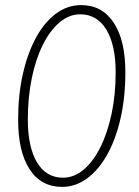

<svg xmlns="http://www.w3.org/2000/svg" viewBox="-20 -726 543 752"><path d="M223 6Q141 6 96 -63Q51 -132 51 -257Q51 -354 69.5 -436Q88 -518 121 -578.5Q154 -639 199 -672.5Q244 -706 298 -706Q380 -706 425.5 -637Q471 -568 471 -443Q471 -346 452.5 -264Q434 -182 400.5 -121.5Q367 -61 321.5 -27.5Q276 6 223 6ZM227 -30Q270 -30 307.5 -61.5Q345 -93 373 -149Q401 -205 417 -280Q433 -355 433 -443Q433 -550 396.5 -610Q360 -670 294 -670Q251 -670 213.5 -638.5Q176 -607 148 -551Q120 -495 104.5 -420Q89 -345 89 -258Q89 -150 125 -90Q161 -30 227 -30Z"/></svg>

Font: Asap Semi Condensed Semi Condensed Thin
Style: Italic
Weight: 100
Width: 4
Italic angle: -6°
Designer: Pablo Cosgaya
Foundry: Omnibus-Type
Version: Version 3.001; ttfautohint (v1.8.4.7-5d5b)